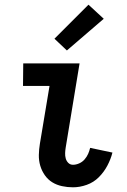

<svg xmlns="http://www.w3.org/2000/svg" viewBox="-20 -790 540 818"><path d="M291 8Q267 8 244 3Q221 -2 202.5 -13.5Q184 -25 171 -43.5Q158 -62 151.5 -84Q145 -106 145.5 -130Q146 -154 150 -178L191 -424H78L79 -520H319L260 -162Q258 -150 257.5 -138Q257 -126 260 -115Q263 -104 271 -96Q279 -88 291 -88Q304 -88 317.5 -94Q331 -100 340.5 -111Q350 -122 355.5 -134.5Q361 -147 364 -160L459 -140Q452 -112 437.5 -84.5Q423 -57 401 -35Q379 -13 349.5 -2.5Q320 8 291 8ZM265 -575 212 -625 357 -770 422 -710Z"/></svg>

Font: Iosevka Curly Slab
Style: Bold Italic
Weight: 700
Italic angle: -9°
Monospace: yes
Designer: Belleve Invis
Foundry: Belleve Invis
Version: Version 22.1.2; ttfautohint (v1.8.4)